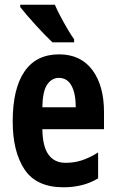

<svg xmlns="http://www.w3.org/2000/svg" viewBox="-20 -786 491 816"><path d="M231 -555Q323 -555 372.5 -488.5Q422 -422 422 -310V-237H160Q161 -164 186 -129Q211 -94 259 -94Q295 -94 327.5 -104.5Q360 -115 397 -138V-28Q364 -8 327 1Q290 10 250 10Q135 10 84.5 -65.5Q34 -141 34 -270Q34 -409 84 -482Q134 -555 231 -555ZM230 -455Q200 -455 180.5 -426.5Q161 -398 160 -330H302Q302 -388 284 -421.5Q266 -455 230 -455ZM213 -766Q222 -745 237 -716.5Q252 -688 268 -661Q284 -634 295 -619V-606H203Q190 -618 171 -637.5Q152 -657 131.5 -679.5Q111 -702 93.5 -722.5Q76 -743 66 -756V-766Z"/></svg>

Font: Noto Sans Gujarati ExtraCondensed
Style: Bold
Weight: 700
Width: 2
Designer: Jelle Bosma - Monotype Design Team, Universal Thirst
Foundry: Monotype Imaging Inc.
Version: Version 2.106; ttfautohint (v1.8.4.7-5d5b)